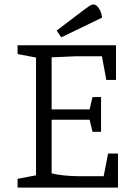

<svg xmlns="http://www.w3.org/2000/svg" viewBox="-20 -854 610 874"><path d="M60 0V-40L144 -56V-592L60 -608V-648H508V-490H464L444 -598H327L215 -593V-356H388L401 -412H440V-254H401L388 -309H215V-65Q236 -59 271 -55.5Q306 -52 338 -52H452L472 -155H517V0ZM259 -684 238 -715 366 -812Q379 -822 388.5 -828Q398 -834 405 -834Q411 -834 418.5 -829Q426 -824 433.5 -811Q441 -798 445 -774Z"/></svg>

Font: Faustina Light
Style: Regular
Weight: 300
Designer: Alfonso Garcia
Foundry: http://www.omnibus-type.com
Version: Version 1.200